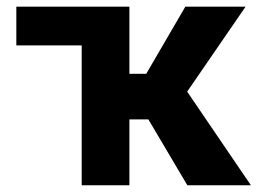

<svg xmlns="http://www.w3.org/2000/svg" viewBox="-20 -548 762 568"><path d="M534.2 0H722.2L533.7 -276.9L706.5 -528.3H528.3L412.6 -329.6H362.8V-528.3H28.3V-413.6H221.7V0H362.8V-194.8H418.9Z"/></svg>

Font: Roboto
Style: Bold
Weight: 700
Designer: Google
Version: Version 2.137; 2017